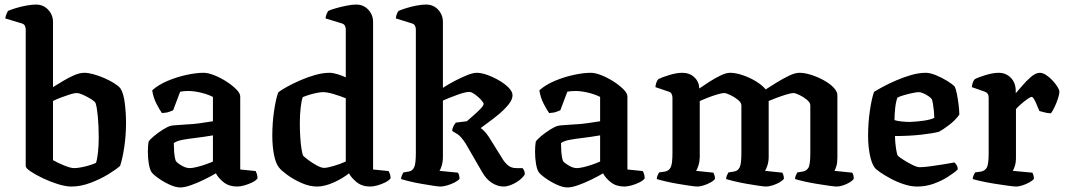

<svg xmlns="http://www.w3.org/2000/svg" viewBox="-20 -820 4683 844"><path d="M294 0Q269 0 235 -10.5Q201 -21 168.5 -36.5Q136 -52 114.5 -66.5Q93 -81 93 -90V-691Q93 -699 89.5 -706.5Q86 -714 76 -717L3 -739Q5 -751 9 -759.5Q13 -768 15 -772Q26 -777 48.5 -784Q71 -791 96 -795.5Q121 -800 138 -800Q170 -800 191.5 -777.5Q213 -755 213 -723V-437Q231 -448 255.5 -463Q280 -478 305 -489Q330 -500 351 -500Q368 -500 391.5 -493.5Q415 -487 439 -476.5Q463 -466 482 -454Q501 -442 509 -432Q523 -411 528.5 -367Q534 -323 534 -280Q534 -224 526 -172Q518 -120 508 -91Q492 -76 457 -54.5Q422 -33 378.5 -16.5Q335 0 294 0ZM306 -81Q320 -81 340 -85Q360 -89 377 -94.5Q394 -100 402 -104Q407 -118 410.5 -149Q414 -180 414 -214Q414 -266 410 -308Q406 -350 400 -367Q397 -374 381 -384Q365 -394 346.5 -402.5Q328 -411 316 -411Q306 -411 287.5 -405Q269 -399 248.5 -391.5Q228 -384 213 -376V-116Q232 -105 261 -93Q290 -81 306 -81Z M773 4Q752 4 725 -8.5Q698 -21 675 -37.5Q652 -54 645 -65Q638 -77 634 -101Q630 -125 630 -153Q630 -178 633 -197Q638 -206 656.5 -221.5Q675 -237 696.5 -250.5Q718 -264 731 -267Q738 -269 757.5 -270Q777 -271 800 -273Q829 -274 860 -278.5Q891 -283 916 -287V-394Q892 -406 862 -413Q832 -420 808 -420Q788 -420 772 -417L741 -335Q736 -333 724 -328.5Q712 -324 692 -323Q683 -335 668.5 -362.5Q654 -390 649 -423Q677 -448 718 -465Q759 -482 801 -491Q843 -500 875 -500Q895 -500 922.5 -489Q950 -478 975.5 -461.5Q1001 -445 1018.5 -427.5Q1036 -410 1036 -396V-75L1104 -68Q1106 -64 1109 -55.5Q1112 -47 1112 -36Q1105 -26 1088.5 -18Q1072 -10 1054 -5Q1036 0 1023 0Q987 0 963.5 -18.5Q940 -37 929 -58Q907 -45 877.5 -30.5Q848 -16 819.5 -6Q791 4 773 4ZM814 -81Q825 -81 844 -85.5Q863 -90 883 -97Q903 -104 916 -110V-225Q897 -222 875.5 -218.5Q854 -215 834 -213Q808 -210 783 -205.5Q758 -201 744 -191Q744 -174 745.5 -151.5Q747 -129 753 -112Q761 -102 779.5 -91.5Q798 -81 814 -81Z M1374 0Q1340 0 1304.5 -16Q1269 -32 1242.5 -51.5Q1216 -71 1207 -83Q1192 -101 1184.5 -139.5Q1177 -178 1177 -223Q1177 -281 1185 -334Q1193 -387 1203 -414Q1217 -425 1242.5 -439Q1268 -453 1300 -467Q1332 -481 1365.5 -490.5Q1399 -500 1429 -500Q1443 -500 1463 -494Q1483 -488 1500 -480V-691Q1500 -698 1496.5 -706Q1493 -714 1483 -717L1411 -739Q1412 -750 1416 -759Q1420 -768 1423 -772Q1433 -777 1455.5 -783.5Q1478 -790 1503 -795Q1528 -800 1545 -800Q1578 -800 1599 -777.5Q1620 -755 1620 -723V-75L1688 -68Q1691 -64 1694 -55Q1697 -46 1697 -36Q1689 -26 1673 -18Q1657 -10 1639 -5Q1621 0 1608 0Q1571 0 1547.5 -19.5Q1524 -39 1514 -58Q1487 -36 1447 -18Q1407 0 1374 0ZM1405 -82Q1418 -82 1447 -90.5Q1476 -99 1500 -110V-388Q1478 -397 1448.5 -406Q1419 -415 1400 -415Q1390 -415 1372 -411.5Q1354 -408 1337 -402.5Q1320 -397 1311 -393Q1305 -378 1301.5 -345.5Q1298 -313 1298 -280Q1298 -247 1300 -215.5Q1302 -184 1306 -161.5Q1310 -139 1313 -135Q1319 -129 1335.5 -116.5Q1352 -104 1372 -93Q1392 -82 1405 -82Z M1917 0Q1908 0 1884.5 -3.5Q1861 -7 1832.5 -12Q1804 -17 1779.5 -23Q1755 -29 1743 -33Q1743 -40 1746.5 -48.5Q1750 -57 1753 -62L1777 -66Q1794 -69 1801 -85.5Q1808 -102 1808 -146V-691Q1808 -698 1804.5 -706Q1801 -714 1791 -717L1720 -739Q1721 -751 1725 -760Q1729 -769 1732 -772Q1743 -777 1765 -784Q1787 -791 1811 -795.5Q1835 -800 1853 -800Q1885 -800 1906 -777.5Q1927 -755 1927 -723V-434Q1950 -449 1978.5 -464Q2007 -479 2033 -489.5Q2059 -500 2076 -500Q2096 -500 2122.5 -490.5Q2149 -481 2174.5 -466Q2200 -451 2216.5 -434Q2233 -417 2233 -401Q2233 -382 2214.5 -359.5Q2196 -337 2170.5 -316Q2145 -295 2122.5 -279Q2100 -263 2093 -257Q2098 -254 2107.5 -245Q2117 -236 2129 -218L2190 -120Q2200 -104 2214 -92.5Q2228 -81 2250 -81H2277Q2280 -78 2283.5 -71Q2287 -64 2287 -54Q2280 -41 2264 -28.5Q2248 -16 2228.5 -8Q2209 0 2194 0Q2168 0 2142.5 -16Q2117 -32 2098 -66L2027 -189Q2006 -221 1991.5 -230Q1977 -239 1968 -244Q1968 -255 1973.5 -265.5Q1979 -276 1984 -281L2032 -287Q2040 -294 2058 -309.5Q2076 -325 2091 -340.5Q2106 -356 2106 -363Q2106 -369 2094 -382Q2082 -395 2067 -405.5Q2052 -416 2043 -416Q2026 -416 1992.5 -404Q1959 -392 1927 -378V-131Q1927 -110 1922 -93Q1917 -76 1912 -69L1993 -61Q2000 -50 2000 -34Q1994 -26 1978.5 -18Q1963 -10 1945.5 -5Q1928 0 1917 0Z M2475 4Q2454 4 2427 -8.5Q2400 -21 2377 -37.5Q2354 -54 2347 -65Q2340 -77 2336 -101Q2332 -125 2332 -153Q2332 -178 2335 -197Q2340 -206 2358.5 -221.5Q2377 -237 2398.5 -250.5Q2420 -264 2433 -267Q2440 -269 2459.5 -270Q2479 -271 2502 -273Q2531 -274 2562 -278.5Q2593 -283 2618 -287V-394Q2594 -406 2564 -413Q2534 -420 2510 -420Q2490 -420 2474 -417L2443 -335Q2438 -333 2426 -328.5Q2414 -324 2394 -323Q2385 -335 2370.5 -362.5Q2356 -390 2351 -423Q2379 -448 2420 -465Q2461 -482 2503 -491Q2545 -500 2577 -500Q2597 -500 2624.5 -489Q2652 -478 2677.5 -461.5Q2703 -445 2720.5 -427.5Q2738 -410 2738 -396V-75L2806 -68Q2808 -64 2811 -55.5Q2814 -47 2814 -36Q2807 -26 2790.5 -18Q2774 -10 2756 -5Q2738 0 2725 0Q2689 0 2665.5 -18.5Q2642 -37 2631 -58Q2609 -45 2579.5 -30.5Q2550 -16 2521.5 -6Q2493 4 2475 4ZM2516 -81Q2527 -81 2546 -85.5Q2565 -90 2585 -97Q2605 -104 2618 -110V-225Q2599 -222 2577.5 -218.5Q2556 -215 2536 -213Q2510 -210 2485 -205.5Q2460 -201 2446 -191Q2446 -174 2447.5 -151.5Q2449 -129 2455 -112Q2463 -102 2481.5 -91.5Q2500 -81 2516 -81Z M3046 0Q3036 0 3012 -3.5Q2988 -7 2959 -12Q2930 -17 2904.5 -23Q2879 -29 2867 -33Q2867 -40 2870.5 -48.5Q2874 -57 2877 -62L2904 -66Q2920 -69 2928 -84Q2936 -99 2936 -146V-391Q2936 -399 2932.5 -406.5Q2929 -414 2920 -417L2861 -437Q2864 -462 2874 -472Q2891 -481 2923 -490.5Q2955 -500 2979 -500Q3011 -500 3032 -480.5Q3053 -461 3054 -431Q3074 -445 3099 -461Q3124 -477 3148 -488.5Q3172 -500 3190 -500Q3214 -500 3245 -489.5Q3276 -479 3303 -462.5Q3330 -446 3346 -427Q3366 -440 3393.5 -457Q3421 -474 3448 -487Q3475 -500 3494 -500Q3517 -500 3545.5 -491Q3574 -482 3600.5 -467.5Q3627 -453 3644 -435.5Q3661 -418 3661 -401V-126Q3661 -104 3656.5 -89.5Q3652 -75 3648 -69L3726 -61Q3729 -58 3731 -50.5Q3733 -43 3733 -34Q3728 -26 3714.5 -18Q3701 -10 3685.5 -5Q3670 0 3659 0Q3649 0 3624 -3.5Q3599 -7 3569 -12Q3539 -17 3513 -23Q3487 -29 3475 -33Q3475 -42 3478.5 -49.5Q3482 -57 3485 -62L3509 -66Q3524 -68 3533 -81.5Q3542 -95 3542 -146V-357Q3542 -369 3527 -381.5Q3512 -394 3494 -402.5Q3476 -411 3468 -411Q3458 -411 3436.5 -404.5Q3415 -398 3392.5 -389.5Q3370 -381 3359 -376V-131Q3359 -110 3353.5 -93Q3348 -76 3343 -69L3419 -61Q3421 -58 3423.5 -50.5Q3426 -43 3426 -34Q3420 -26 3406 -18Q3392 -10 3375.5 -5Q3359 0 3348 0Q3339 0 3315 -3.5Q3291 -7 3262.5 -12Q3234 -17 3209 -23Q3184 -29 3172 -33Q3172 -41 3175.5 -49Q3179 -57 3182 -62L3206 -66Q3223 -68 3231 -83.5Q3239 -99 3239 -146V-357Q3239 -369 3223.5 -381.5Q3208 -394 3190 -402.5Q3172 -411 3163 -411Q3153 -411 3131.5 -404.5Q3110 -398 3088.5 -389.5Q3067 -381 3056 -376V-131Q3056 -112 3051 -95Q3046 -78 3040 -69L3116 -61Q3118 -57 3120.5 -50Q3123 -43 3123 -34Q3118 -26 3103.5 -18Q3089 -10 3073 -5Q3057 0 3046 0Z M4011 0Q3984 0 3953.5 -10Q3923 -20 3896 -34.5Q3869 -49 3849.5 -62.5Q3830 -76 3825 -83Q3811 -102 3803.5 -140.5Q3796 -179 3796 -222Q3796 -281 3804 -334.5Q3812 -388 3822 -416Q3836 -425 3862 -439Q3888 -453 3920.5 -467Q3953 -481 3986.5 -490.5Q4020 -500 4050 -500Q4068 -500 4094 -489.5Q4120 -479 4143.5 -464.5Q4167 -450 4177 -439Q4182 -429 4186.5 -406.5Q4191 -384 4194 -359Q4197 -334 4197 -316Q4179 -291 4152 -270.5Q4125 -250 4108 -241Q4083 -234 4030 -228Q3977 -222 3914 -222Q3915 -190 3919 -165Q3923 -140 3927 -135Q3932 -130 3950.5 -118Q3969 -106 3990 -95.5Q4011 -85 4023 -85Q4040 -85 4070 -89Q4100 -93 4130 -98Q4160 -103 4176 -106Q4180 -102 4185 -94.5Q4190 -87 4190 -75Q4174 -60 4146.5 -42.5Q4119 -25 4084.5 -12.5Q4050 0 4011 0ZM3980 -284Q4009 -285 4040.5 -289.5Q4072 -294 4087 -302Q4087 -313 4085.5 -329.5Q4084 -346 4081.5 -361.5Q4079 -377 4076 -384Q4073 -389 4062.5 -396.5Q4052 -404 4039.5 -409.5Q4027 -415 4019 -415Q4010 -415 3991 -411Q3972 -407 3953 -401.5Q3934 -396 3925 -391Q3918 -373 3915 -344Q3912 -315 3912 -292Q3924 -288 3943.5 -286Q3963 -284 3980 -284Z M4448 0Q4438 0 4412 -3.5Q4386 -7 4354.5 -12Q4323 -17 4295.5 -23Q4268 -29 4256 -33Q4256 -40 4259.5 -48.5Q4263 -57 4266 -62L4293 -66Q4309 -69 4317.5 -83Q4326 -97 4326 -146V-391Q4326 -411 4309 -417L4252 -437Q4255 -462 4265 -472Q4282 -481 4314 -490.5Q4346 -500 4370 -500Q4402 -500 4423.5 -478Q4445 -456 4445 -420V-410Q4455 -421 4473 -442.5Q4491 -464 4512 -482Q4533 -500 4551 -500Q4564 -500 4579 -490Q4594 -480 4607.5 -465.5Q4621 -451 4629 -437.5Q4637 -424 4637 -417Q4637 -407 4631 -388Q4625 -369 4616 -350Q4607 -331 4600 -322Q4586 -322 4571.5 -326Q4557 -330 4549 -332Q4544 -343 4538 -358Q4532 -373 4526 -383.5Q4520 -394 4515 -394Q4509 -394 4494 -383Q4479 -372 4464.5 -359Q4450 -346 4446 -340V-126Q4446 -105 4441 -90Q4436 -75 4432 -69L4518 -61Q4520 -58 4522.5 -50.5Q4525 -43 4525 -34Q4519 -26 4504.5 -18Q4490 -10 4474 -5Q4458 0 4448 0Z"/></svg>

Font: Texturina SemiBold
Style: Regular
Weight: 600
Designer: Guillermo Torres Carreño
Foundry: Omnibus-Type
Version: Version 1.002; ttfautohint (v1.8.3)